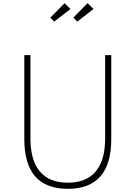

<svg xmlns="http://www.w3.org/2000/svg" viewBox="-20 -1172 852 1208"><path d="M406.5 16Q680 16 680 -296.5V-825H641.5V-300.5Q641.5 -163.5 582 -93Q522.5 -22.5 406.5 -22.5Q290.5 -22.5 231 -93Q171.5 -163.5 171.5 -300.5V-825H133V-296.5Q133 16 406.5 16ZM466 -1036 568.5 -1115.5 531 -1152 441.5 -1061ZM321 -1036 423.5 -1115.5 386.5 -1152 296.5 -1061Z"/></svg>

Font: Spartan ExtraLight
Style: Regular
Weight: 200
Designer: Matt Bailey, Mirko Velimirovic
Foundry: Matt Bailey
Version: Version 1.003; ttfautohint (v1.8.3)